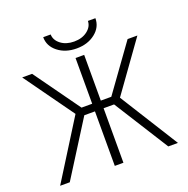

<svg xmlns="http://www.w3.org/2000/svg" viewBox="-158 -1076 1198 1225"><g transform="rotate(-20 441.5 -463.0)"><path d="M414.1 1V-369.1H341.8L108.4 1H43L292 -396.5L51.8 -731.4H119.1L341.8 -420.9H414.1V-731.4H472.7V-420.9H543.9L767.6 -731.4H834L593.8 -396.5L842.8 1H777.3L543.9 -369.1H472.7V1ZM265.6 -926.8H316.4Q317.4 -887.7 353 -860.4Q388.7 -833 442.9 -833Q497.1 -833 532.7 -860.4Q568.4 -887.7 569.3 -926.8H620.1Q620.1 -866.2 569.3 -826.2Q518.6 -786.1 442.9 -786.1Q367.2 -786.1 316.4 -826.2Q265.6 -866.2 265.6 -926.8Z"/></g></svg>

Font: Gen Shin Gothic Light
Style: Regular
Weight: 200
Designer: [Source Han Sans]
Ryoko NISHIZUKA  (kana & ideographs); Paul D. Hunt (Latin, Greek & Cyrillic); Wenlong ZHANG  (bopomofo
Version: Version 1.002.20150607